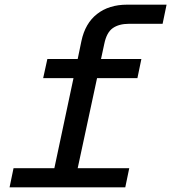

<svg xmlns="http://www.w3.org/2000/svg" viewBox="-20 -803 734 823"><path d="M525 -783H694L677 -701H533Q490 -701 463.5 -682.5Q437 -664 427 -615L413 -550H586L569 -468H396L313 -82H534L517 0H21L38 -82H213L295 -468H165L183 -550H313L329 -627Q345 -703 396 -743Q447 -783 525 -783Z"/></svg>

Font: Azeret Mono
Style: Italic
Weight: 400
Italic angle: -12°
Designer: Martin Vácha
Foundry: Displaay
Version: Version 1.000; Glyphs 3.0.3, build 3074